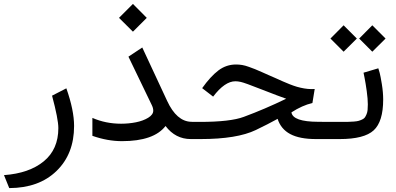

<svg xmlns="http://www.w3.org/2000/svg" viewBox="-37 -712 2029 983"><path d="M10.3 251 -16.6 184.6Q112.3 175.3 187 114Q261.7 52.7 261.7 -56.2Q261.7 -102.1 229.5 -222.2L302.7 -259.8Q342.3 -147.5 342.3 -66.9Q342.3 76.2 252.4 163.3Q162.6 250.5 10.3 251Z M955.1 -87.9Q963.9 -87.9 963.9 -52.7V-36.1Q963.9 0 955.1 0H939.9Q861.3 0 810.5 -66.9Q750.5 10.7 587.4 10.7Q513.7 10.7 436 -16.6V-108.4Q504.4 -78.6 583 -78.6Q622.1 -78.6 658.9 -85.9Q695.8 -93.3 721.7 -109.1Q747.6 -125 747.6 -145.5Q747.6 -159.2 739.7 -174.8L620.6 -421.9L691.4 -468.8L818.8 -195.3Q867.2 -90.8 941.4 -88.4ZM643.6 -691.9 714.4 -620.6 643.6 -549.8 572.3 -620.6Z M1556.6 -255.9Q1565.4 -255.9 1574.2 -256.3L1562.5 -184.6Q1510.3 -172.4 1455.1 -136.7Q1462.4 -88.9 1591.8 -88.4L1649.9 -87.9Q1658.7 -87.9 1658.7 -52.7V-36.1Q1658.7 0 1649.9 0H1580.6Q1497.1 0 1449 -25.6Q1400.9 -51.3 1384.3 -103.5Q1335 -76.2 1272.9 -46.4Q1176.3 0 990.2 0H949.7Q926.3 0 926.3 -36.1V-52.7Q926.3 -87.9 949.7 -87.9H985.8Q1142.6 -87.9 1211.4 -113.8Q1318.4 -153.3 1428.2 -206.5Q1394 -218.3 1300.3 -254.9Q1216.3 -288.1 1195.8 -292.5Q1181.2 -295.9 1168 -295.9Q1113.8 -295.9 1054.2 -217.3L998 -260.7Q1040.5 -320.3 1080.8 -351.1Q1121.1 -381.8 1171.4 -381.8Q1187 -381.8 1202.9 -379.2Q1218.8 -376.5 1237.5 -369.6Q1256.3 -362.8 1268.8 -357.9Q1281.2 -353 1305.7 -342Q1330.1 -331.1 1341.3 -326.2Q1353 -321.3 1374.3 -311.8Q1395.5 -302.2 1410.2 -295.7Q1424.8 -289.1 1445.8 -280.8Q1466.8 -272.5 1483.6 -267.6Q1500.5 -262.7 1520 -259.3Q1539.6 -255.9 1556.6 -255.9Z M1702.6 0H1645.5Q1633.8 0 1629.9 -8.5Q1626 -17.1 1626 -36.1V-52.7Q1626 -71.8 1629.6 -79.8Q1633.3 -87.9 1644.5 -87.9H1704.6Q1729.5 -87.9 1743.4 -88.1Q1757.3 -88.4 1773.9 -89.6Q1790.5 -90.8 1799.1 -93.3Q1807.6 -95.7 1817.4 -100.3Q1827.1 -105 1831.3 -111.1Q1835.4 -117.2 1839.6 -127Q1843.8 -136.7 1845 -148.9Q1846.2 -161.1 1846.2 -177.7Q1846.2 -205.1 1840.6 -245.6Q1835 -286.1 1829.6 -313L1824.2 -339.8L1899.9 -362.3Q1902.8 -353.5 1907 -338.4Q1911.1 -323.2 1918 -281.2Q1924.8 -239.3 1924.8 -202.6Q1924.8 -89.4 1876.2 -44.7Q1827.6 0 1702.6 0ZM1869.1 -582.5 1937 -514.6 1869.1 -447.3 1801.8 -514.6ZM1722.2 -582.5 1790 -514.6 1722.2 -447.3 1654.8 -514.6Z"/></svg>

Font: Samim FD
Style: FD
Weight: 400
Foundry: DejaVu fonts team - Redesigned by Saber Rastikerdar
Version: Version 4.00 December 17, 2020